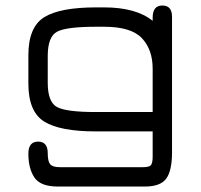

<svg xmlns="http://www.w3.org/2000/svg" viewBox="-20 -477 728 697"><path d="M604.5 75.2Q604.5 142.6 583.5 171.4Q562.5 200.2 505.9 200.2H190.4Q127 200.2 105 167.5Q83 134.8 83 81.1Q83 37.1 118.2 37.1Q153.3 37.1 153.3 79.1Q153.3 108.4 162.1 119.1Q170.9 129.9 197.3 129.9H499Q521.5 129.9 527.8 122.6Q534.2 115.2 534.2 90.8V0H327.1Q198.2 0 140.6 -35.6Q83 -71.3 83 -173.8V-276.4Q83 -378.9 140.6 -414.6Q198.2 -450.2 329.1 -450.2H357.4Q473.6 -450.2 534.2 -401.4V-413.1Q534.2 -457 569.3 -457Q604.5 -457 604.5 -416ZM327.1 -70.3H534.2V-227.5Q534.2 -296.9 495.1 -338.4Q456.1 -379.9 357.4 -379.9H329.1Q220.7 -379.9 187 -361.8Q153.3 -343.8 153.3 -273.4V-176.8Q153.3 -106.4 187 -88.4Q220.7 -70.3 327.1 -70.3Z"/></svg>

Font: Jura
Style: DemiBold
Weight: 600
Version: Version 2.4